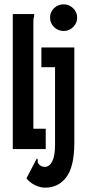

<svg xmlns="http://www.w3.org/2000/svg" viewBox="-20 -688 390 886"><path d="M274 -545Q248 -545 229.5 -563Q211 -581 211 -607Q211 -632 229 -650Q247 -668 274 -668Q299 -668 317.5 -650Q336 -632 336 -607Q336 -581 317.5 -563Q299 -545 274 -545ZM39 0V-623H138Q138 -613 136 -607.5Q134 -602 134 -587V-94H191V0ZM188 178Q166 178 142 166.5Q118 155 102 135L150 43Q156 48 154 56Q152 64 165 75Q174 82 187 82Q208 82 221 57Q234 32 234 -20V-378H171V-469H323V-24Q322 83 285.5 130.5Q249 178 188 178Z"/></svg>

Font: Inconsolata ExtraCondensed ExtraBold
Style: Regular
Weight: 800
Width: 2
Monospace: yes
Designer: Raph Levien, Cyreal, Brenton Simpson
Foundry: Raph Levien, Cyreal, Google
Version: Version 3.001; ttfautohint (v1.8.2.53-6de2)